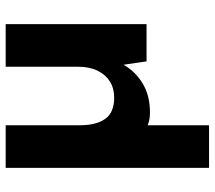

<svg xmlns="http://www.w3.org/2000/svg" viewBox="-60 -476 756 676"><g transform="rotate(-90 318.0 -138.0)"><path d="M65 220V-496H215V-235Q215 -177 237.5 -145.5Q260 -114 312 -114Q345 -114 369 -129Q393 -144 407 -172.5Q421 -201 421 -241V-496H571V0H440L428 -81Q405 -40 362.5 -14Q320 12 260 12Q247 12 235.5 10Q224 8 215 4V220Z"/></g></svg>

Font: DM Sans 17pt Black
Style: Regular
Weight: 900
Version: Version 4.004;gftools[0.9.30]